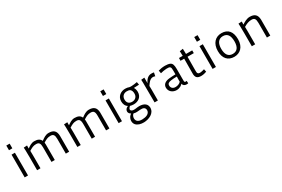

<svg xmlns="http://www.w3.org/2000/svg" viewBox="135 -2332 6067 4132"><g transform="rotate(-30 3168.0 -266.0)"><path d="M125.5 -674.8H208.5V-791H125.5ZM125.5 0H208.5V-564.9H125.5Z M434.6 0H518.1V-314C518.1 -355 516.1 -433.6 516.1 -433.6C584 -475.6 625.5 -498 694.3 -498C765.6 -498 791.5 -464.4 791.5 -363.8V0H874V-393.6C874 -406.7 873 -420.4 870.6 -432.6L872.1 -433.6C939.9 -475.6 981.9 -498 1050.3 -498C1121.6 -498 1147.9 -464.4 1147.9 -363.8V0H1231V-393.6C1228 -517.6 1170.4 -571.8 1046.9 -571.8C972.2 -571.8 914.1 -527.3 867.7 -493.7L856 -486.3C830.1 -544.4 778.3 -571.8 690.9 -571.8C616.7 -571.8 558.1 -527.3 511.7 -493.7C511.7 -551.3 512.7 -569.3 512.7 -569.3L428.7 -564.9C428.7 -564.9 436.5 -554.2 434.6 0Z M1435.1 0H1518.6V-314C1518.6 -355 1516.6 -433.6 1516.6 -433.6C1584.5 -475.6 1626 -498 1694.8 -498C1766.1 -498 1792 -464.4 1792 -363.8V0H1874.5V-393.6C1874.5 -406.7 1873.5 -420.4 1871.1 -432.6L1872.6 -433.6C1940.4 -475.6 1982.4 -498 2050.8 -498C2122.1 -498 2148.4 -464.4 2148.4 -363.8V0H2231.4V-393.6C2228.5 -517.6 2170.9 -571.8 2047.4 -571.8C1972.7 -571.8 1914.6 -527.3 1868.2 -493.7L1856.4 -486.3C1830.6 -544.4 1778.8 -571.8 1691.4 -571.8C1617.2 -571.8 1558.6 -527.3 1512.2 -493.7C1512.2 -551.3 1513.2 -569.3 1513.2 -569.3L1429.2 -564.9C1429.2 -564.9 1437 -554.2 1435.1 0Z M2460.4 -674.8H2543.5V-791H2460.4ZM2460.4 0H2543.5V-564.9H2460.4Z M2797.9 -45.4C2716.8 2.4 2689.5 120.6 2748.5 190.9C2791.5 239.3 2864.7 260.7 2944.8 258.8C3061 255.4 3221.7 196.3 3218.3 46.4C3211.9 -73.2 3096.7 -103.5 2988.8 -93.8C2952.1 -90.3 2876 -72.3 2836.4 -97.2C2804.7 -117.7 2810.5 -144.5 2826.2 -166C2836.4 -181.2 2848.6 -194.3 2857.9 -199.7C2874.5 -192.9 2915.5 -186.5 2945.8 -186.5C3052.2 -186.5 3154.8 -245.1 3154.8 -377.4C3154.8 -412.6 3144 -466.8 3122.6 -491.7C3187 -493.7 3254.4 -498 3254.4 -498L3241.2 -569.3C3241.2 -569.3 3110.8 -542.5 3050.3 -554.2C3018.1 -567.4 2984.4 -571.8 2950.2 -571.8C2844.2 -571.8 2741.7 -503.9 2741.7 -377.4C2741.7 -313 2763.2 -254.4 2818.4 -220.2C2769 -202.1 2741.7 -166 2741.7 -125.5C2741.7 -89.4 2765.6 -62.5 2797.9 -45.4ZM2944.8 -252C2865.7 -252 2821.8 -296.4 2822.8 -378.4C2825.2 -456.5 2874.5 -501.5 2945.8 -506.3C2983.4 -507.8 3014.6 -502.4 3036.1 -486.3C3062.5 -464.4 3075.2 -425.8 3073.7 -377.4C3073.7 -299.8 3019 -252 2944.8 -252ZM2843.3 -21.5C2893.1 -3.4 2955.1 -15.1 3004.9 -18.1C3079.6 -23.9 3130.4 -3.4 3131.3 64.5C3131.3 105 3108.4 140.1 3065.4 160.6C3034.2 175.8 2992.2 184.1 2943.8 185.5C2893.1 186.5 2843.3 175.8 2817.4 142.6C2776.4 92.8 2800.3 5.4 2843.3 -21.5Z M3436 0V-268.6C3436 -319.8 3435.1 -337.9 3434.1 -362.3C3467.8 -411.1 3517.1 -491.7 3594.2 -490.7C3611.8 -490.7 3629.9 -487.3 3647 -479L3665 -565.9C3646 -570.3 3626.5 -571.8 3603 -571.8C3533.7 -571.8 3475.6 -533.7 3428.7 -434.6V-571.8L3347.7 -564.9C3347.7 -564.9 3353.5 -554.2 3353.5 0Z M3722.2 -151.4C3722.2 -50.8 3809.1 11.2 3901.9 9.8C3985.4 8.8 4038.6 -38.6 4053.2 -60.1C4061.5 -21.5 4090.8 9.8 4143.6 9.8C4160.6 9.8 4173.8 8.8 4187.5 4.4L4182.1 -56.2C4157.2 -51.8 4143.6 -49.8 4134.8 -60.1C4125.5 -70.3 4126.5 -93.8 4126.5 -126.5V-389.2C4125.5 -478 4112.3 -526.4 4065.9 -550.3C4036.1 -564.9 3988.3 -571.8 3940.9 -571.8C3875 -571.8 3819.3 -560.5 3772.9 -546.9L3786.6 -474.6C3827.6 -486.3 3884.8 -497.1 3934.6 -499.5C3970.7 -500.5 4004.4 -499.5 4021.5 -486.3C4044.4 -467.8 4044.4 -431.6 4044.4 -386.2V-298.3C3989.7 -297.4 3942.4 -295.4 3891.6 -290C3804.7 -282.7 3722.2 -245.1 3722.2 -151.4ZM3805.7 -155.3C3805.7 -205.6 3838.4 -225.1 3904.3 -233.9C3952.6 -240.7 4001 -242.7 4046.4 -242.7C4046.4 -242.7 4044.4 -219.2 4044.4 -178.7V-114.3C4011.2 -76.7 3957 -58.6 3907.2 -60.1C3848.1 -60.1 3805.7 -98.1 3805.7 -155.3Z M4373 -147C4366.7 -25.9 4416 7.8 4506.8 9.8C4560.5 9.8 4606.9 -2.4 4645.5 -17.1L4630.9 -85.9C4593.3 -74.7 4496.1 -43 4469.2 -82.5C4459 -97.2 4456.1 -119.6 4457 -152.3L4459 -496.1H4614.7V-564.9H4460.4C4460.4 -606 4457 -695.3 4457 -695.3L4373 -681.6C4373 -681.6 4378.9 -654.3 4378.9 -564.9H4286.1L4283.7 -496.1H4375.5Z M4795.4 -674.8H4878.4V-791H4795.4ZM4795.4 0H4878.4V-564.9H4795.4Z M5084 -273.4C5084 -90.3 5180.2 9.8 5334 9.8C5474.1 9.8 5589.4 -85 5589.4 -280.3C5589.4 -466.8 5505.9 -571.8 5340.8 -571.8C5192.9 -571.8 5084 -466.8 5084 -273.4ZM5171.4 -275.9C5168.9 -420.4 5230.5 -500.5 5336.4 -500.5C5451.7 -500.5 5498 -420.4 5500 -280.3C5500 -127.4 5439 -61 5335 -61C5227.5 -61 5172.4 -137.7 5171.4 -275.9Z M5770 0H5853.5V-314C5853.5 -355 5851.6 -433.6 5851.6 -433.6C5922.9 -475.6 5979 -498 6047.9 -498C6119.1 -498 6145 -464.4 6145 -363.8V0H6229V-393.6C6225.6 -517.6 6167.5 -571.8 6044.4 -571.8C5970.2 -571.8 5897 -527.3 5847.2 -493.7C5847.2 -551.3 5848.1 -569.3 5848.1 -569.3L5764.2 -564.9C5764.2 -564.9 5772 -554.2 5770 0Z"/></g></svg>

Font: Duru Sans
Style: Regular
Weight: 400
Designer: Onur Yazıcıgil
Foundry: Onur Yazıcıgil
Version: Version 1.002